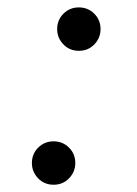

<svg xmlns="http://www.w3.org/2000/svg" viewBox="-20 -489 373 523"><path d="M185.1 -44.9Q185.1 -21 168.2 -3.4Q151.4 14.2 126 14.2Q100.6 14.2 83.7 -3.4Q66.9 -21 66.9 -44.9Q66.9 -69.8 84 -86.9Q101.1 -104 126 -104Q150.9 -104 168 -86.9Q185.1 -69.8 185.1 -44.9ZM253.9 -409.7Q253.9 -385.7 237.1 -368.2Q220.2 -350.6 194.8 -350.6Q169.4 -350.6 152.6 -368.2Q135.7 -385.7 135.7 -409.7Q135.7 -434.6 152.8 -451.7Q169.9 -468.8 194.8 -468.8Q219.7 -468.8 236.8 -451.7Q253.9 -434.6 253.9 -409.7Z"/></svg>

Font: Tinos
Style: Italic
Weight: 400
Italic angle: -16.333°
Designer: Steve Matteson
Foundry: Monotype Imaging Inc.
Version: Version 1.32